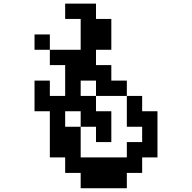

<svg xmlns="http://www.w3.org/2000/svg" viewBox="-20 -879 1040 1040"><path d="M167 -609.4V-692.4H250V-609.4ZM167 -276.4V-442.4H250V-359.4H333V-526.4H250V-609.4H417V-776.4H333V-859.4H500V-776.4H583V-609.4H500V-526.4H583V-442.4H667V-359.4H500V-276.4H583V-109.4H500V-192.4H417V-276.4H333V-192.4H417V-26.4H667V-109.4H750V-192.4H667V-359.4H750V-276.4H833V-26.4H750V57.6H667V140.6H417V57.6H333V-26.4H250V-276.4ZM500 -359.4V-442.4H417V-359.4Z"/></svg>

Font: KH Dot Dougenzaka 12
Style: Regular
Weight: 400
Designer: Original version for X68000 by Keitarou Hiraki (http://hp.vector.co.jp/authors/VA000874/) / TrueType conversion by Homem
Version: Version 1.00.20150527